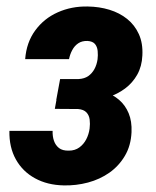

<svg xmlns="http://www.w3.org/2000/svg" viewBox="-20 -558 479 588"><path d="M251.5 -251 152.3 -252 164.1 -315.9H220.7Q238.8 -316.9 250.5 -325.2Q262.2 -333.5 269.3 -346.7Q276.4 -359.9 278.8 -376.5Q280.3 -388.7 279.1 -401.9Q277.8 -415 270.8 -423.3Q263.7 -431.6 248 -432.6Q231 -433.1 219.5 -425.3Q208 -417.5 201.2 -404.5Q194.3 -391.6 191.4 -377H57.1Q61 -428.2 87.9 -464.8Q114.7 -501.5 157 -520.3Q199.2 -539.1 248.5 -538.1Q284.2 -537.6 315.2 -528.1Q346.2 -518.6 369.4 -500Q392.6 -481.4 405.3 -453.4Q418 -425.3 416 -388.2Q414.6 -355 400.4 -329.6Q386.2 -304.2 363 -286.9Q339.8 -269.5 310.8 -260.5Q281.7 -251.5 251.5 -251ZM159.2 -287.1 242.2 -286.6Q273.4 -285.6 299.6 -277.1Q325.7 -268.6 344.7 -252.2Q363.8 -235.8 374 -211.2Q384.3 -186.5 382.8 -153.3Q380.9 -111.8 362.5 -80.8Q344.2 -49.8 315.2 -29.3Q286.1 -8.8 249.5 1Q212.9 10.7 175.3 9.8Q125 8.8 87.2 -12Q49.3 -32.7 28.6 -69.8Q7.8 -106.9 8.8 -157.2H141.1Q140.6 -140.1 145.3 -126.7Q149.9 -113.3 160.6 -104.7Q171.4 -96.2 190.9 -96.7Q209.5 -96.7 222.9 -106.4Q236.3 -116.2 244.1 -131.3Q252 -146.5 254.4 -164.1Q256.3 -178.7 254.6 -191.9Q252.9 -205.1 244.6 -213.9Q236.3 -222.7 219.2 -224.1L147.9 -224.6Z"/></svg>

Font: Roboto Condensed
Style: Bold Italic
Weight: 700
Italic angle: -12°
Designer: Christian Robertson
Foundry: Google
Version: Version 3.0